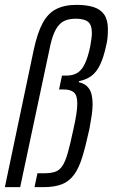

<svg xmlns="http://www.w3.org/2000/svg" viewBox="-27 -770 464 790"><path d="M-7 0 112 -566Q127 -635 148.5 -675Q170 -715 204 -732.5Q238 -750 288 -750Q330 -750 359 -740.5Q388 -731 402.5 -709Q417 -687 417 -649Q417 -633 415.5 -615.5Q414 -598 409 -579Q399 -533 384.5 -503Q370 -473 349 -457.5Q328 -442 298 -436L297 -432Q325 -426 339.5 -405Q354 -384 354 -341Q354 -321 350.5 -296.5Q347 -272 341 -240Q326 -171 312 -125Q298 -79 278 -51.5Q258 -24 228 -12Q198 0 151 0H115L127 -57H151Q180 -57 198 -62.5Q216 -68 228.5 -85.5Q241 -103 251.5 -139.5Q262 -176 275 -238Q283 -273 287 -299.5Q291 -326 291 -344Q291 -378 277 -390Q263 -402 234 -402H216L228 -459H246Q274 -459 292 -470.5Q310 -482 322.5 -508.5Q335 -535 344 -578Q347 -595 349 -609Q351 -623 351 -634Q351 -668 335 -680.5Q319 -693 285 -693Q262 -693 245 -687Q228 -681 215.5 -667Q203 -653 193.5 -629Q184 -605 177 -569L56 0Z"/></svg>

Font: Saira ExtraCondensed
Style: Italic
Weight: 400
Width: 2
Italic angle: -12°
Designer: Hector Gatti with collaboration of the Omnibus-Type team
Foundry: Omnibus-Type
Version: Version 1.101